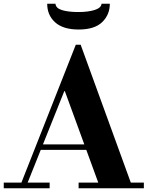

<svg xmlns="http://www.w3.org/2000/svg" viewBox="-35 -1001 785 1021"><path d="M493 -15 310 -516H306L300 -553L368 -763H394L666 -15ZM-15 0V-30H229V0ZM164 -204V-233H508V-204ZM383 0V-30H730V0ZM73 -15 368 -763H394L342 -604L106 -15ZM383 -844Q301 -844 258.5 -882Q216 -920 216 -981H260Q262 -957 295.5 -947Q329 -937 381 -937Q434 -937 468.5 -948Q503 -959 505 -981H549Q549 -923 508.5 -883.5Q468 -844 383 -844Z"/></svg>

Font: Libre Bodoni
Style: Bold
Weight: 700
Designer: Pablo Impallari, Rodrigo Fuenzalida
Foundry: Impallari Type
Version: Version 2.005;gftools[0.9.23]